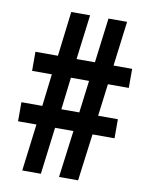

<svg xmlns="http://www.w3.org/2000/svg" viewBox="-82 -774 645 833"><g transform="rotate(10 241.0 -357.0)"><path d="M375 -433 357 -291H444V-207H347L320 0H236L263 -207H182L156 0H74L100 -207H19V-291H111L128 -433H41V-517H140L164 -714H247L222 -517H303L328 -714H410L385 -517H467V-433ZM195 -291H274L292 -433H212Z"/></g></svg>

Font: Noto Sans Display ExtraCondensed SemiBold
Style: Regular
Weight: 600
Width: 2
Designer: Monotype Design Team
Foundry: Monotype Imaging Inc.
Version: Version 2.003